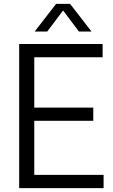

<svg xmlns="http://www.w3.org/2000/svg" viewBox="-20 -966 580 986"><path d="M78.5 0V-740H507V-672H156V-68H512V0ZM133 -345.5V-413.5H459V-345.5ZM158 -804 268 -946H340L450 -804H385.5L297 -921.5H311L222.5 -804Z"/></svg>

Font: Encode Sans SemiCondensed
Style: Regular
Weight: 400
Width: 4
Designer: Multiple Designers
Foundry: Impallari Type
Version: Version 3.002